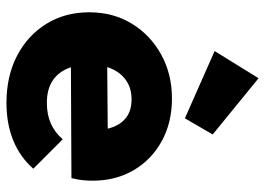

<svg xmlns="http://www.w3.org/2000/svg" viewBox="-133 -676 820 594"><g transform="rotate(90 277.0 -379.0)"><path d="M298 11Q216 11 153 -21.5Q90 -54 54 -112Q18 -170 18 -245Q18 -319 53 -376.5Q88 -434 148.5 -467.5Q209 -501 285 -501Q359 -501 416.5 -469.5Q474 -438 506.5 -382.5Q539 -327 539 -256Q539 -241 537.5 -225.5Q536 -210 531 -190L100 -188V-300L462 -303L384 -254Q383 -295 372 -321.5Q361 -348 340 -362Q319 -376 287 -376Q254 -376 230 -360Q206 -344 193 -315Q180 -286 180 -245Q180 -203 194 -173.5Q208 -144 234 -129Q260 -114 298 -114Q334 -114 361.5 -126Q389 -138 411 -163L502 -72Q466 -31 414.5 -10Q363 11 298 11ZM346 -541 138 -633 222 -769 396 -627Z"/></g></svg>

Font: Outfit ExtraBold
Style: Regular
Weight: 800
Designer: Rodrigo Fuenzalida
Foundry: fragTYPE
Version: Version 1.100;gftools[0.9.27]